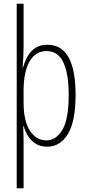

<svg xmlns="http://www.w3.org/2000/svg" viewBox="-20 -780 471 1034"><path d="M387 -270Q387 -126 345.5 -58Q304 10 234 10Q197 10 171.5 -6.5Q146 -23 130.5 -48Q115 -73 108 -100H105Q105 -88 106 -70Q107 -52 107 -29V234H70V-760H107V-525Q107 -502 105.5 -473Q104 -444 102 -416H104Q113 -449 129 -477Q145 -505 170.5 -522Q196 -539 235 -539Q387 -539 387 -270ZM350 -270Q350 -384 321 -444.5Q292 -505 231 -505Q171 -505 139 -448.5Q107 -392 107 -291V-228Q107 -129 141 -76.5Q175 -24 230 -24Q282 -24 316 -81Q350 -138 350 -270Z"/></svg>

Font: Noto Sans Gujarati ExtraCondensed ExtraLight
Style: Regular
Weight: 200
Width: 2
Designer: Jelle Bosma - Monotype Design Team, Universal Thirst
Foundry: Monotype Imaging Inc.
Version: Version 2.106; ttfautohint (v1.8.4.7-5d5b)